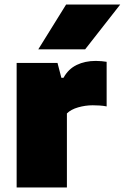

<svg xmlns="http://www.w3.org/2000/svg" viewBox="-20 -828 551 848"><path d="M53.5 0V-550H234L251 -484.5H260.5Q282 -523.5 318.8 -541.2Q355.5 -559 403 -559Q416 -559 428.8 -557.8Q441.5 -556.5 451 -555V-358Q436.5 -361 419.8 -362Q403 -363 389.5 -363Q357 -363 325 -353.8Q293 -344.5 275.5 -327V0ZM149 -610 272 -808H511L356 -610Z"/></svg>

Font: Encode Sans SmExp Black
Style: Regular
Weight: 900
Width: 6
Designer: Multiple Designers
Foundry: Impallari Type
Version: Version 3.002; ttfautohint (v1.8.3) -l 8 -r 50 -G 200 -x 14 